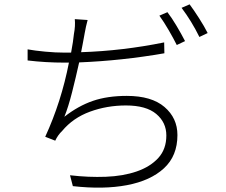

<svg xmlns="http://www.w3.org/2000/svg" viewBox="-20 -840 1040 883"><path d="M735 -645 736 -595Q541 -561 344 -553Q329 -485 311.5 -416Q294 -347 276 -303Q340 -353 407 -376Q474 -399 563 -399Q677 -399 736.5 -348Q796 -297 796 -219Q796 -123 734 -66Q672 -9 564 11.5Q456 32 315 16L302 -34Q387 -24 466.5 -27Q546 -30 608.5 -51.5Q671 -73 708 -113.5Q745 -154 745 -217Q745 -277 698.5 -316Q652 -355 559 -355Q472 -355 394 -326.5Q316 -298 266 -238Q246 -219 234 -193L188 -211Q262 -372 297 -552H278Q189 -552 107 -562V-613Q140 -607 187.5 -602.5Q235 -598 277 -598H307Q317 -652 320 -684Q327 -720 324 -752L383 -748Q375 -719 369 -685Q369 -682 368 -679Q365 -661 360 -636Q357 -619 353 -600Q543 -606 735 -645ZM713 -768 750 -784Q770 -758 792 -721Q814 -684 831 -651L793 -633Q778 -663 756 -701Q734 -739 713 -768ZM815 -804 852 -820Q872 -793 896 -755.5Q920 -718 935 -688L897 -670Q861 -743 815 -804Z"/></svg>

Font: LXGW 975 Gothic SC 200W
Style: Regular
Weight: 200
Version: Version 2.01;February 25, 2021